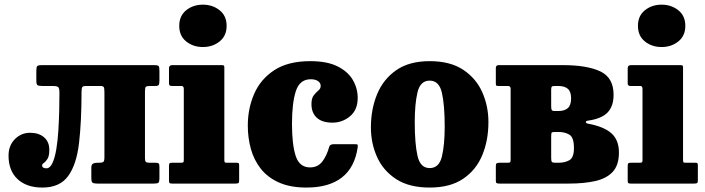

<svg xmlns="http://www.w3.org/2000/svg" viewBox="-20 -806 3097 843"><path d="M17.5 -122.5Q17.5 -167 45.2 -195Q73 -223 112 -223Q150.5 -223 173.5 -203.2Q196.5 -183.5 196.5 -148Q196.5 -121 188.5 -108.5Q180.5 -96 172.8 -90.8Q165 -85.5 165 -80Q165 -72 171.2 -69.5Q177.5 -67 183.5 -67Q199.5 -67 210.2 -90Q221 -113 227.2 -150.8Q233.5 -188.5 236.2 -233Q239 -277.5 240 -321.2Q241 -365 241 -399.5Q241 -419 235.2 -423.8Q229.5 -428.5 210 -428.5H166Q150 -428.5 144.8 -432Q139.5 -435.5 139.5 -452.5V-493.5Q139.5 -511 143.2 -515.5Q147 -520 164.5 -520H658.5Q674 -520 677 -515.2Q680 -510.5 680 -495V-452.5Q680 -437.5 676.8 -433Q673.5 -428.5 661 -428.5H639Q624.5 -428.5 620.5 -425Q616.5 -421.5 616.5 -406V-111.5Q616.5 -99 620.5 -95.2Q624.5 -91.5 636 -91.5H661.5Q672.5 -91.5 676.2 -88.8Q680 -86 680 -75V-22.5Q680 -8 675.8 -4Q671.5 0 656.5 0H407Q392 0 386.5 -3.8Q381 -7.5 381 -23.5V-70.5Q381 -83.5 388.5 -87.5Q396 -91.5 409 -91.5H416Q428.5 -91.5 433.5 -95Q438.5 -98.5 438.5 -116V-400.5Q438.5 -418 435.8 -423.2Q433 -428.5 419 -428.5H358Q344 -428.5 341 -423Q338 -417.5 338 -403.5Q338 -272.5 327 -178Q316 -83.5 279.2 -33Q242.5 17.5 166 17.5Q97 17.5 57.2 -19.5Q17.5 -56.5 17.5 -122.5Z M767 -692.5Q767 -736.5 797.5 -761Q828 -785.5 871 -785.5Q913.5 -785.5 944.2 -761Q975 -736.5 975 -692.5Q975 -648.5 944.2 -624Q913.5 -599.5 871 -599.5Q828 -599.5 797.5 -624Q767 -648.5 767 -692.5ZM777 -428.5H734.5Q722 -428.5 722 -439V-506.5Q722 -520 736 -520H953Q960 -520 962.5 -518.5Q965 -517 965 -510V-104Q965 -97 966.5 -94.2Q968 -91.5 975.5 -91.5H1016.5Q1024.5 -91.5 1027.2 -90Q1030 -88.5 1030 -80V-14.5Q1030 -4.5 1026.8 -2.2Q1023.5 0 1013.5 0H735Q727 0 724.5 -2.2Q722 -4.5 722 -12.5V-77Q722 -86.5 724.5 -89Q727 -91.5 736 -91.5H774.5Q782.5 -91.5 784.8 -93.5Q787 -95.5 787 -103.5V-415.5Q787 -428.5 777 -428.5Z M1068 -254.5Q1068 -329.5 1096 -394Q1124 -458.5 1184.5 -498Q1245 -537.5 1342 -537.5Q1416.5 -537.5 1462.2 -514.5Q1508 -491.5 1529.2 -454.8Q1550.5 -418 1550.5 -376Q1550.5 -323.5 1516.8 -295.5Q1483 -267.5 1439.5 -267.5Q1394.5 -267.5 1371 -289Q1347.5 -310.5 1347.5 -349Q1347.5 -375 1357.8 -387.8Q1368 -400.5 1378 -408.8Q1388 -417 1388 -429Q1388 -441.5 1376.5 -449.8Q1365 -458 1344 -458Q1296 -458 1279 -406Q1262 -354 1262 -262Q1262 -172 1278.2 -121.5Q1294.5 -71 1341.5 -71Q1375 -71 1394.8 -96.2Q1414.5 -121.5 1425.5 -161.5Q1428.5 -173 1447 -173H1536.5Q1548 -173 1549.8 -170.8Q1551.5 -168.5 1550.5 -159Q1537.5 -70.5 1480.8 -26.5Q1424 17.5 1326 17.5Q1254 17.5 1204.5 -4.8Q1155 -27 1125 -65.2Q1095 -103.5 1081.5 -152.2Q1068 -201 1068 -254.5Z M1608.5 -246.5Q1608.5 -326.5 1635.8 -392.5Q1663 -458.5 1720 -498Q1777 -537.5 1866.5 -537.5Q1956.5 -537.5 2013.5 -499.8Q2070.5 -462 2097.5 -401Q2124.5 -340 2124.5 -270Q2124.5 -190 2097.5 -124.8Q2070.5 -59.5 2013.5 -21Q1956.5 17.5 1866.5 17.5Q1777 17.5 1720 -19.2Q1663 -56 1635.8 -116.2Q1608.5 -176.5 1608.5 -246.5ZM1801 -270Q1801 -174.5 1813.2 -121.2Q1825.5 -68 1866.5 -68Q1908 -68 1920.2 -118.8Q1932.5 -169.5 1932.5 -250Q1932.5 -345.5 1920.2 -398.8Q1908 -452 1866.5 -452Q1825.5 -452 1813.2 -401.2Q1801 -350.5 1801 -270Z M2210 -428.5H2167.5Q2160 -428.5 2158.5 -430.8Q2157 -433 2157 -440.5V-507Q2157 -520 2169 -520H2453Q2557.5 -520 2615.8 -492.5Q2674 -465 2674 -390Q2674 -340 2648 -312.5Q2622 -285 2563 -276.5Q2551.5 -275 2552.2 -269.8Q2553 -264.5 2562 -263Q2632 -250 2664.8 -220.5Q2697.5 -191 2697.5 -136.5Q2697.5 -80.5 2670 -51.2Q2642.5 -22 2593.2 -11Q2544 0 2478.5 0H2172.5Q2164 0 2160.5 -2Q2157 -4 2157 -12V-76.5Q2157 -86.5 2160.8 -89Q2164.5 -91.5 2173.5 -91.5H2210.5Q2218.5 -91.5 2220.2 -94.5Q2222 -97.5 2222 -105.5V-416.5Q2222 -428.5 2210 -428.5ZM2400 -412.5V-340.5Q2400 -327 2402.5 -322.8Q2405 -318.5 2417 -318.5H2431Q2458.5 -318.5 2473 -331.2Q2487.5 -344 2487.5 -374Q2487.5 -404 2473 -416.2Q2458.5 -428.5 2431 -428.5H2414Q2405 -428.5 2402.5 -425.2Q2400 -422 2400 -412.5ZM2400 -205.5V-114Q2400 -99.5 2402.8 -95.5Q2405.5 -91.5 2417.5 -91.5H2433.5Q2460.5 -91.5 2480.2 -102.8Q2500 -114 2500 -156Q2500 -202.5 2480.2 -214.5Q2460.5 -226.5 2433.5 -226.5H2415Q2404 -226.5 2402 -223.5Q2400 -220.5 2400 -205.5Z M2781 -692.5Q2781 -736.5 2811.5 -761Q2842 -785.5 2885 -785.5Q2927.5 -785.5 2958.2 -761Q2989 -736.5 2989 -692.5Q2989 -648.5 2958.2 -624Q2927.5 -599.5 2885 -599.5Q2842 -599.5 2811.5 -624Q2781 -648.5 2781 -692.5ZM2791 -428.5H2748.5Q2736 -428.5 2736 -439V-506.5Q2736 -520 2750 -520H2967Q2974 -520 2976.5 -518.5Q2979 -517 2979 -510V-104Q2979 -97 2980.5 -94.2Q2982 -91.5 2989.5 -91.5H3030.5Q3038.5 -91.5 3041.2 -90Q3044 -88.5 3044 -80V-14.5Q3044 -4.5 3040.8 -2.2Q3037.5 0 3027.5 0H2749Q2741 0 2738.5 -2.2Q2736 -4.5 2736 -12.5V-77Q2736 -86.5 2738.5 -89Q2741 -91.5 2750 -91.5H2788.5Q2796.5 -91.5 2798.8 -93.5Q2801 -95.5 2801 -103.5V-415.5Q2801 -428.5 2791 -428.5Z"/></svg>

Font: Besley* Narrow Heavy
Style: Regular
Weight: 800
Width: 4
Designer: Owen Earl
Foundry: indestructible type*
Version: Version 3.000; ttfautohint (v1.8.3)